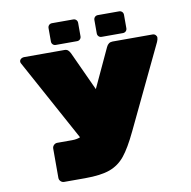

<svg xmlns="http://www.w3.org/2000/svg" viewBox="-91 -944 1032 1035"><g transform="rotate(-10 425.0 -427.0)"><path d="M807 -679Q807 -670 801 -656L585 -204Q545 -120 511 -78Q477 -36 427.5 -18Q378 0 292 0H177Q166 0 158 -8Q150 -16 150 -27V-187Q150 -198 158 -206Q166 -214 177 -214H258Q284 -214 303 -222L59 -669Q56 -674 56 -679Q56 -688 63.5 -694Q71 -700 83 -700H302Q314 -700 321 -694Q328 -688 334 -676L432 -463L531 -676Q542 -700 565 -700H784Q794 -700 800.5 -693.5Q807 -687 807 -679ZM400 -831V-758Q400 -748 393.5 -741.5Q387 -735 377 -735H261Q251 -735 244.5 -741.5Q238 -748 238 -758V-831Q238 -841 244.5 -847.5Q251 -854 261 -854H377Q387 -854 393.5 -847.5Q400 -841 400 -831ZM651 -831V-758Q651 -748 644.5 -741.5Q638 -735 628 -735H512Q502 -735 495.5 -741.5Q489 -748 489 -758V-831Q489 -841 495.5 -847.5Q502 -854 512 -854H628Q638 -854 644.5 -847.5Q651 -841 651 -831Z"/></g></svg>

Font: Rubik Mono One
Style: Regular
Weight: 400
Designer: Hubert and Fischer with Elvire Volk Leonovitch (Cyrillic Expansion: Cyreal)
Foundry: Hubert and Fischer with Elvire Volk Leonovitch
Version: Version 2.000